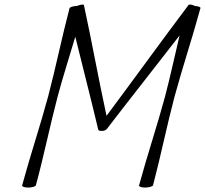

<svg xmlns="http://www.w3.org/2000/svg" viewBox="-20 -837 925 867"><path d="M462 -254C571 -396 682 -536 791 -677C769 -584 749 -492 725 -400C689 -267 644 -133 608 0C606 5 618 10 635 10C653 10 668 5 671 0C706 -133 733 -267 768 -400C804 -533 849 -667 885 -800C887 -805 876 -809 860 -810C849 -816 835 -819 831 -814C706 -648 585 -480 461 -314C425 -480 395 -648 359 -814C358 -818 344 -817 327 -810C312 -810 296 -805 294 -800C259 -667 232 -533 197 -400C161 -267 116 -133 80 0C78 5 90 10 107 10C125 10 140 5 142 0C178 -133 205 -267 240 -400C264 -490 293 -580 320 -671C354 -532 390 -394 423 -254C423 -248 430 -245 439 -246C447 -245 456 -248 462 -254Z"/></svg>

Font: Nupuram ExtraLight Oblique
Style: Regular
Weight: 200
Designer: Santhosh Thottingal (santhosh.thottingal@gmail.com)
Foundry: SMC
Version: Version 1.000